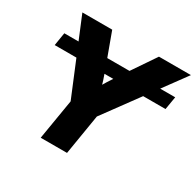

<svg xmlns="http://www.w3.org/2000/svg" viewBox="-156 -904 1102 1080"><g transform="rotate(30 394.5 -364.0)"><path d="M774.9 -575.2 760.7 -490.7H41L54.7 -575.2ZM233.4 0 276.9 -261.2 84 -727.5H277.8L356.4 -513.2Q367.2 -484.4 376.2 -455.8Q385.3 -427.2 394 -396H362.8Q380.9 -427.2 398.9 -456.1Q417 -484.9 436 -513.2L581.5 -727.5H789.1L447.3 -261.2L404.3 0Z"/></g></svg>

Font: Inter 28pt ExtraBold
Style: Italic
Weight: 800
Italic angle: -9.3988°
Designer: Rasmus Andersson
Foundry: rsms
Version: Version 4.001;git-66647c0bb